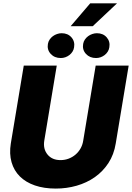

<svg xmlns="http://www.w3.org/2000/svg" viewBox="-20 -1120 790 1149"><path d="M44.7 -261.4 122.2 -727.3H319.6L245 -278.4Q236.9 -228.7 264.6 -195Q291.9 -161.9 342.3 -161.9Q367.9 -161.9 390.8 -170.6Q413.7 -179.3 431.8 -194.8Q449.9 -210.2 462 -231.5Q474.1 -252.8 478 -278.4L552.6 -727.3H750L672.6 -261.4Q661.9 -195 628.9 -144.4Q595.9 -93.8 547.4 -59.8Q498.9 -25.9 438.9 -8.7Q378.9 8.5 313.9 8.5Q243.3 8.5 188.7 -10.3Q134.2 -29.1 98.9 -64.1Q63.6 -99.1 49.2 -149.1Q34.8 -199.2 44.7 -261.4ZM266.7 -857.2Q269.2 -871.8 277.2 -883.5Q285.2 -895.2 296.5 -903.6Q307.9 -911.9 321.6 -916.5Q335.2 -921.2 349.1 -921.2Q386 -921.2 407.7 -896.3Q429.3 -871.4 423.3 -836.6Q421.2 -822.4 413.7 -810.7Q406.2 -799 395.2 -790.5Q384.2 -782 370.9 -777.3Q357.6 -772.7 343.8 -772.7Q306.1 -772.7 283.4 -797.6Q260.7 -822.4 266.7 -857.2ZM477.6 -857.2Q480.1 -871.8 488.1 -883.5Q496.1 -895.2 507.5 -903.6Q518.8 -911.9 532.5 -916.5Q546.2 -921.2 560 -921.2Q596.9 -921.2 618.6 -896.3Q640.3 -871.4 634.2 -836.6Q632.1 -822.4 624.6 -810.7Q617.2 -799 606.2 -790.5Q595.2 -782 581.9 -777.3Q568.5 -772.7 554.7 -772.7Q517 -772.7 494.3 -797.6Q471.6 -822.4 477.6 -857.2ZM402.7 -963.1 519.9 -1100.1H680.4L534.8 -963.1Z"/></svg>

Font: Inter P Black
Style: Italic
Weight: 900
Italic angle: -9.40001°
Designer: Rasmus Andersson
Foundry: rsms
Version: Version 3.018;git-588b23468